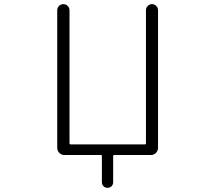

<svg xmlns="http://www.w3.org/2000/svg" viewBox="-20 -774 1040 932"><path d="M688.5 -724.6Q688.5 -736.3 697.3 -745.1Q706.1 -753.9 717.8 -753.9Q729.5 -753.9 738.3 -745.1Q747.1 -736.3 747.1 -724.6V-56.6Q747.1 -42 736.8 -31.7Q726.6 -21.5 712.9 -21.5H533.2Q529.3 -21.5 529.3 -17.6V110.4Q529.3 122.1 521.5 129.9Q513.7 137.7 502 137.7Q490.2 137.7 482.4 129.9Q474.6 122.1 474.6 110.4V-17.6Q474.6 -21.5 470.7 -21.5H293Q278.3 -21.5 268.1 -31.7Q257.8 -42 257.8 -56.6V-724.6Q257.8 -736.3 266.6 -745.1Q275.4 -753.9 287.6 -753.9Q299.8 -753.9 308.6 -745.1Q317.4 -736.3 317.4 -724.6V-78.1Q317.4 -73.2 322.3 -73.2H683.6Q688.5 -73.2 688.5 -78.1Z"/></svg>

Font: Gen Jyuu Gothic L Monospace Light
Style: Regular
Weight: 300
Designer: [Source Han Sans]
Ryoko NISHIZUKA  (kana & ideographs); Paul D. Hunt (Latin, Greek & Cyrillic); Wenlong ZHANG  (bopomofo
Version: Version 1.002.20150607